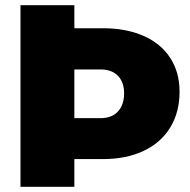

<svg xmlns="http://www.w3.org/2000/svg" viewBox="-20 -721 734 741"><path d="M673 -367Q673 -288 637 -229Q601 -170 534 -138.5Q467 -107 377 -107H267V0H59V-701H267V-612H377Q467 -612 534 -582.5Q601 -553 637 -497.5Q673 -442 673 -367ZM459 -361Q459 -404 435 -428.5Q411 -453 368 -453H267V-265H368Q411 -265 435 -290.5Q459 -316 459 -361Z"/></svg>

Font: Gontserrat ExtraBold
Style: Regular
Weight: 800
Designer: Julieta Ulanovsky
Foundry: Julieta Ulanovsky
Version: Version 6.001